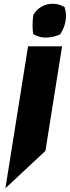

<svg xmlns="http://www.w3.org/2000/svg" viewBox="-20 -826 373 1027"><path d="M9 181 223 -19 312 -578H130ZM158 -745C153 -711 153 -677 157 -647L159 -643L163 -641C180 -631 201 -625 225 -625C251 -625 277 -631 299 -641L303 -642L304 -646C317 -666 327 -690 331 -716C335 -741 333 -765 326 -785V-788L322 -790C305 -800 284 -806 260 -806C218 -806 178 -781 160 -749L158 -747Z"/></svg>

Font: Rabbid Highway Sign IV
Style: BlkObl
Weight: 400
Foundry: Cannot Into Space Fonts
Version: Version 0.277